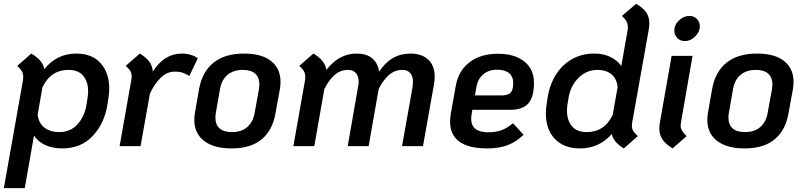

<svg xmlns="http://www.w3.org/2000/svg" viewBox="-23 -761 4189 1000"><path d="M546 -300Q546 -274 542 -251L537 -219Q522 -120 461 -54Q400 12 302 12Q250 12 212 -6Q174 -24 154 -55L106 219H-3L97 -345Q98 -351 98 -361Q98 -378 91 -390Q84 -402 67 -418L140 -482Q169 -465 186 -445.5Q203 -426 208 -401Q273 -482 374 -482Q457 -482 501.5 -431.5Q546 -381 546 -300ZM436 -285Q436 -335 410.5 -366Q385 -397 334 -397Q241 -397 198 -306L173 -164Q179 -118 209.5 -95.5Q240 -73 285 -73Q344 -73 381 -114Q418 -155 428 -219L433 -251Q436 -269 436 -285Z M1007 -457 963 -365Q947 -376 929.5 -382Q912 -388 888 -388Q846 -388 813.5 -355.5Q781 -323 758 -274L709 0H600L661 -345Q663 -357 663 -362Q663 -378 656 -390.5Q649 -403 632 -418L705 -482Q739 -462 755 -439.5Q771 -417 773 -388Q832 -482 924 -482Q948 -482 970.5 -475.5Q993 -469 1007 -457Z M989 -137Q989 -154 992 -172L1014 -298Q1030 -387 1089 -434.5Q1148 -482 1248 -482Q1340 -482 1389 -443Q1438 -404 1438 -335Q1438 -318 1435 -298L1412 -172Q1397 -83 1340 -35.5Q1283 12 1183 12Q1090 12 1039.5 -27.5Q989 -67 989 -137ZM1303 -172 1326 -298Q1328 -314 1328 -321Q1328 -357 1306.5 -377Q1285 -397 1242 -397Q1192 -397 1161.5 -370.5Q1131 -344 1123 -298L1101 -172Q1099 -163 1099 -147Q1099 -112 1120.5 -92.5Q1142 -73 1185 -73Q1235 -73 1265 -99.5Q1295 -126 1303 -172Z M2241 -361Q2241 -339 2237 -320L2180 0H2071L2126 -309Q2128 -327 2128 -333Q2128 -364 2113.5 -380.5Q2099 -397 2073 -397Q2031 -397 2000 -368Q1969 -339 1949 -296L1897 0H1788L1842 -309Q1845 -323 1845 -335Q1845 -364 1830.5 -380.5Q1816 -397 1789 -397Q1748 -397 1717 -368Q1686 -339 1666 -296L1614 0H1505L1566 -345Q1567 -351 1567 -361Q1567 -377 1560 -390Q1553 -403 1536 -418L1609 -482Q1669 -448 1677 -397Q1742 -482 1835 -482Q1935 -482 1952 -388Q2013 -482 2115 -482Q2174 -482 2207.5 -450.5Q2241 -419 2241 -361Z M2434 -169Q2431 -156 2431 -143Q2431 -72 2520 -72Q2559 -72 2588 -82.5Q2617 -93 2649 -119L2704 -59Q2666 -22 2621 -5Q2576 12 2515 12Q2321 12 2321 -129Q2321 -141 2325 -169L2351 -315Q2365 -393 2422.5 -437Q2480 -481 2571 -481Q2657 -481 2707.5 -441Q2758 -401 2758 -330Q2758 -255 2728.5 -222Q2699 -189 2634 -189H2437ZM2458 -307 2451 -264H2590Q2621 -264 2635.5 -277.5Q2650 -291 2650 -328Q2650 -362 2628.5 -380Q2607 -398 2566 -398Q2522 -398 2493.5 -373.5Q2465 -349 2458 -307Z M3270 -125Q3268 -111 3268 -107Q3268 -91 3275 -79Q3282 -67 3299 -52L3226 12Q3173 -20 3163 -63Q3098 12 2997 12Q2915 12 2867.5 -37Q2820 -86 2820 -170Q2820 -196 2824 -219L2829 -251Q2839 -318 2871.5 -370.5Q2904 -423 2955.5 -452.5Q3007 -482 3071 -482Q3121 -482 3157 -464Q3193 -446 3213 -417L3246 -605Q3247 -610 3247 -620Q3247 -636 3240 -649.5Q3233 -663 3216 -678L3290 -741Q3326 -721 3342.5 -697Q3359 -673 3359 -639Q3359 -625 3356 -607ZM3194 -308Q3188 -354 3160 -375.5Q3132 -397 3090 -397Q3031 -397 2989.5 -355Q2948 -313 2938 -251L2933 -219Q2930 -201 2930 -185Q2930 -134 2956 -103.5Q2982 -73 3033 -73Q3125 -73 3168 -162Z M3489 -602Q3489 -631 3513 -654.5Q3537 -678 3568 -678Q3591 -678 3606.5 -662.5Q3622 -647 3622 -624Q3622 -595 3597.5 -571Q3573 -547 3544 -547Q3520 -547 3504.5 -563Q3489 -579 3489 -602ZM3411 -92Q3411 -107 3414 -123L3475 -470H3584L3524 -125Q3522 -113 3522 -108Q3522 -93 3529.5 -80Q3537 -67 3553 -52L3480 12Q3444 -10 3427.5 -34.5Q3411 -59 3411 -92Z M3661 -137Q3661 -154 3664 -172L3686 -298Q3702 -387 3761 -434.5Q3820 -482 3920 -482Q4012 -482 4061 -443Q4110 -404 4110 -335Q4110 -318 4107 -298L4084 -172Q4069 -83 4012 -35.5Q3955 12 3855 12Q3762 12 3711.5 -27.5Q3661 -67 3661 -137ZM3975 -172 3998 -298Q4000 -314 4000 -321Q4000 -357 3978.5 -377Q3957 -397 3914 -397Q3864 -397 3833.5 -370.5Q3803 -344 3795 -298L3773 -172Q3771 -163 3771 -147Q3771 -112 3792.5 -92.5Q3814 -73 3857 -73Q3907 -73 3937 -99.5Q3967 -126 3975 -172Z"/></svg>

Font: KoHo SemiBold
Style: Italic
Weight: 600
Italic angle: -10°
Version: Version 1.000; ttfautohint (v1.6)